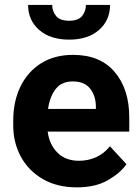

<svg xmlns="http://www.w3.org/2000/svg" viewBox="-20 -765 580 794"><path d="M297.9 9.8Q215.8 9.8 156.7 -24.7Q97.7 -59.1 66.2 -117.2Q34.7 -175.3 34.7 -246.1V-265.6Q34.7 -345.7 64.7 -407.2Q94.7 -468.8 150.1 -503.4Q205.6 -538.1 282.2 -538.1Q394.5 -538.1 454.6 -467Q514.6 -396 514.6 -279.3V-220.7H177.2Q184.1 -167 217.8 -133.5Q251.5 -100.1 306.6 -100.1Q344.7 -100.1 377.7 -115Q410.6 -129.9 434.6 -160.2L502.9 -85.9Q478 -49.8 426.5 -20Q375 9.8 297.9 9.8ZM280.8 -428.2Q234.9 -428.2 210.4 -397Q186 -365.7 178.7 -314.5H376.5V-325.2Q376 -368.7 352.8 -398.4Q329.6 -428.2 280.8 -428.2ZM335.4 -744.6H435.1Q435.1 -681.2 389.4 -641.1Q343.8 -601.1 266.1 -601.1Q188 -601.1 142.1 -641.1Q96.2 -681.2 96.2 -744.6H195.8Q195.8 -719.2 211.7 -699.2Q227.5 -679.2 266.1 -679.2Q303.7 -679.2 319.6 -699.2Q335.4 -719.2 335.4 -744.6Z"/></svg>

Font: Vazirmatn RD UI
Style: Bold
Weight: 700
Designer: Saber Rastikerdar
Foundry: Saber Rastikerdar
Version: Version 33.003